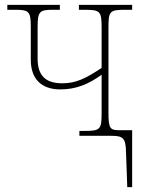

<svg xmlns="http://www.w3.org/2000/svg" viewBox="-20 -556 589 786"><path d="M496 70 501 210H521V-23H469C431 -23 424 -29 424 -95V-441C424 -511 428 -516 496 -516H521V-536H303V-516H323C391 -516 396 -511 396 -441V-278C330 -234 290 -215 235 -215C164 -215 134 -249 134 -316V-446C134 -509 142 -516 197 -516H225V-536H10V-516H41C99 -516 106 -509 106 -446V-312C106 -234 148 -190 227 -190C291 -190 342 -211 396 -250V-95C396 -25 391 -20 323 -20H305V0H437C485 0 495 10 496 70Z"/></svg>

Font: Noto Serif SemiCondensed Thin
Style: Regular
Weight: 100
Width: 4
Designer: Monotype Design Team
Foundry: Monotype Imaging Inc.
Version: Version 2.015